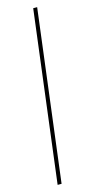

<svg xmlns="http://www.w3.org/2000/svg" viewBox="-125 -784 429 868"><g transform="rotate(-15 89.5 -350.0)"><path d="M48.5 50 148.5 -750H130L30 50Z"/></g></svg>

Font: Picaflor 24 pt
Style: Regular
Weight: 400
Designer: Ariel Martín Pérez
Foundry: Tunera Type Foundry
Version: Version 1.000;hotconv 1.0.109;makeotfexe 2.5.65596